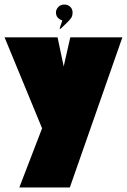

<svg xmlns="http://www.w3.org/2000/svg" viewBox="-30 -694 558 844"><path d="M508 -530 277 130H55L155 -130L-10 -530H223L250 -402L279 -530ZM289 -639Q289 -625 283 -615.5Q277 -606 263 -593L236 -567L232 -569L244 -604Q216 -614 216 -639Q216 -653 226.5 -663.5Q237 -674 252 -674Q269 -674 279 -664Q289 -654 289 -639Z"/></svg>

Font: FFF_tuoi-tre Text
Style: Regular
Weight: 700
Designer: bBox Type GmbH
Foundry: bBox Type GmbH
Version: Version 1.001